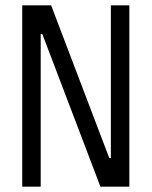

<svg xmlns="http://www.w3.org/2000/svg" viewBox="-20 -697 568 717"><path d="M138 -570H132V0H63V-677H171L388 -107H394V-677H463V0H355Z"/></svg>

Font: PlemolJP
Style: Regular
Weight: 400
Monospace: yes
Version: v2.0.4; ttfautohint (v1.8.4.7-5d5b-dirty) -l 6 -r 45 -G 200 